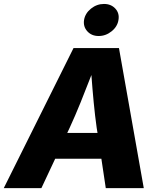

<svg xmlns="http://www.w3.org/2000/svg" viewBox="-42 -977 835 997"><path d="M-22.5 0 339.8 -727.5H575.7L704.6 0H507.3L484.4 -152.8H244.6L172.9 0ZM307.1 -286.6H464.4L460 -313.5Q451.2 -376 444.6 -445.1Q438 -514.2 432.6 -587.4Q404.3 -514.2 376.5 -445.1Q348.6 -376 319.8 -313.5ZM470.2 -790Q433.6 -790 411.4 -814.5Q389.2 -838.9 394.5 -873.5Q400.4 -908.2 430.7 -932.4Q460.9 -956.5 498 -956.5Q534.7 -956.5 556.9 -932.4Q579.1 -908.2 573.2 -873.5Q567.9 -838.9 537.6 -814.5Q507.3 -790 470.2 -790Z"/></svg>

Font: Inter Extra Bold
Style: Italic
Weight: 800
Italic angle: -9.39999°
Designer: Rasmus Andersson
Foundry: rsms
Version: Version 4.000;git-3c8e0fc